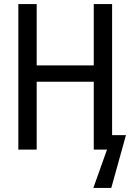

<svg xmlns="http://www.w3.org/2000/svg" viewBox="-20 -734 640 942"><path d="M438 188 505 0H471V-71H598L526 188ZM70 0V-714H160V-413H440V-714H530V0H440V-333H160V0Z"/></svg>

Font: Noto Sans Mono
Style: Regular
Weight: 400
Designer: Monotype Design Team
Foundry: Monotype Imaging Inc.
Version: Version 2.014